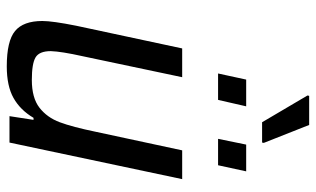

<svg xmlns="http://www.w3.org/2000/svg" viewBox="-203 -722 933 567"><g transform="rotate(90 263.5 -438.5)"><path d="M42 -97Q42 -127 56 -197L123 -510H208L146 -216Q132 -153 131 -122Q131 -88 149.5 -77Q168 -66 216 -66Q269 -66 298 -88.5Q327 -111 341 -148.5Q355 -186 369 -254L424 -510H509L401 0H323L334 -71H328Q305 -32 269.5 -12Q234 8 176 8Q101 8 71.5 -16.5Q42 -41 42 -97ZM197 -616 215 -699H294L275 -616ZM390 -616 407 -699H486L468 -616ZM341 -746 262 -880 263 -885H349L402 -751L401 -746Z"/></g></svg>

Font: Saira Semi Condensed
Style: Italic
Weight: 400
Width: 4
Italic angle: -12°
Designer: Hector Gatti with collaboration of the Omnibus-Type team
Foundry: Omnibus-Type
Version: Version 1.001; ttfautohint (v1.8)